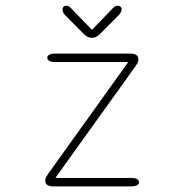

<svg xmlns="http://www.w3.org/2000/svg" viewBox="-20 -668 659 688"><path d="M142 -21.5Q142 -27.5 144.8 -32.8Q147.5 -38 153.5 -46.5L439.5 -445.5H178Q164 -445.5 156.8 -449.8Q149.5 -454 149.5 -461Q149.5 -468 156.8 -472Q164 -476 178 -476H447.5Q461.5 -476 468.8 -470.8Q476 -465.5 476 -454Q476 -449 473.5 -443.8Q471 -438.5 465 -430L178.5 -30.5H449.5Q463.5 -30.5 470.8 -26.5Q478 -22.5 478 -15Q478 -8 470.8 -4Q463.5 0 449.5 0H170.5Q156.5 0 149.2 -5.5Q142 -11 142 -21.5ZM404 -612.5 339 -547Q331 -539 324 -535.8Q317 -532.5 309 -532.5Q301.5 -532.5 294.5 -535.8Q287.5 -539 279.5 -547L214.5 -612.5Q204 -623 204 -634Q204 -640 207.5 -643.8Q211 -647.5 217 -647.5Q224 -647.5 228.2 -644.2Q232.5 -641 240 -633L309.5 -561L378.5 -632.5Q386 -640.5 390.5 -644Q395 -647.5 401.5 -647.5Q408 -647.5 412 -644Q416 -640.5 416 -635Q416 -624.5 404 -612.5Z"/></svg>

Font: Sono ExtraLight
Style: Regular
Weight: 200
Designer: Tyler Finck
Foundry: Tyler Finck
Version: Version 2.112